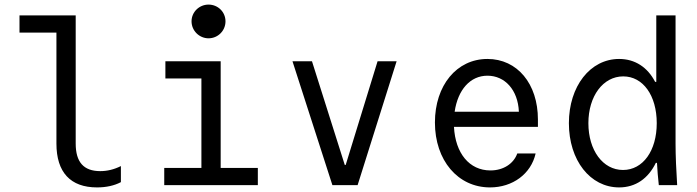

<svg xmlns="http://www.w3.org/2000/svg" viewBox="-20 -807 3040 837"><path d="M310 -181V-740H65V-665H226V-181C226 -56 287 10 403 10C443 10 479 2 507 -13V-83C477 -68 447 -61 417 -61C345 -61 310 -100 310 -181Z M696 0H1104V-75H942V-540H701V-465H858V-75H696ZM815 -714C815 -673 849 -640 889 -640C930 -640 963 -673 963 -714C963 -755 930 -787 889 -787C849 -787 815 -755 815 -714Z M1429 0H1539L1709 -540H1626L1487 -88H1483L1340 -540H1255Z M1959 -254H2325V-286C2325 -442 2235 -550 2105 -550C1971 -550 1876 -435 1876 -273C1876 -108 1976 10 2116 10C2215 10 2295 -49 2315 -138H2235C2219 -93 2174 -64 2118 -64C2026 -64 1965 -139 1959 -254ZM2105 -477C2181 -477 2238 -415 2242 -320H1962C1976 -416 2030 -477 2105 -477Z M2852 0H2932C2928 -63 2925 -129 2925 -180V-740H2841V-450H2836C2803 -514 2748 -550 2679 -550C2553 -550 2460 -431 2460 -270C2460 -108 2553 10 2679 10C2751 10 2806 -29 2839 -97H2844C2846 -65 2848 -33 2852 0ZM2696 -66C2608 -66 2545 -152 2545 -270C2545 -388 2609 -474 2697 -474C2783 -474 2843 -391 2843 -270C2843 -150 2783 -66 2696 -66Z"/></svg>

Font: CommitMono
Style: 400Regular
Weight: 400
Monospace: yes
Designer: Eigil Nikolajsen
Foundry: Eigil Nikolajsen
Version: Version 1.143